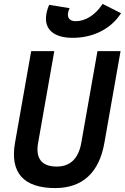

<svg xmlns="http://www.w3.org/2000/svg" viewBox="-20 -956 642 986"><path d="M263.2 9.8C402.8 9.8 489.3 -68.8 516.1 -222.7L599.1 -693.4H480.5L397.5 -222.7C383.3 -142.1 340.8 -100.6 271.5 -100.6C194.3 -100.6 161.1 -142.6 175.8 -222.7L258.8 -693.4H140.1L57.1 -222.7C30.3 -69.8 100.6 9.8 263.2 9.8ZM353.5 -761.7C455.1 -761.7 544.4 -805.2 595.2 -878.9L601.6 -888.2L506.8 -936L501.5 -928.2C466.3 -877 417 -847.2 369.1 -847.2C339.4 -847.2 324.7 -862.8 329.6 -890.1C330.6 -896.5 333.5 -905.8 337.4 -914.1L232.9 -931.2C226.6 -918.9 221.2 -901.4 218.3 -884.8C204.1 -807.1 254.4 -761.7 353.5 -761.7Z"/></svg>

Font: Cascadia Mono SemiBold
Style: Italic
Weight: 600
Italic angle: -10°
Monospace: yes
Designer: Aaron Bell
Foundry: Saja Typeworks
Version: Version 2404.023